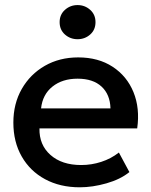

<svg xmlns="http://www.w3.org/2000/svg" viewBox="-20 -742 612 776"><path d="M302.5 15Q222.5 15 162 -17.8Q101.5 -50.5 67.8 -109.5Q34 -168.5 34 -246.5Q34 -323 68 -382.5Q102 -442 161.2 -476Q220.5 -510 296 -510Q377.5 -510 435.2 -472.2Q493 -434.5 519.5 -369.5Q546 -304.5 534.5 -223H139.5Q138 -156.5 184 -115.8Q230 -75 308 -75Q350 -75 389.2 -87.8Q428.5 -100.5 460.5 -125.5L503 -46.5Q466.5 -17 410.2 -1Q354 15 302.5 15ZM146 -304H426.5Q425 -360 390.5 -392Q356 -424 293.5 -424Q232 -424 192 -392Q152 -360 146 -304ZM293.5 -583.5Q264 -583.5 242.5 -602.5Q221 -621.5 221 -652.5Q221 -683 242.5 -702.2Q264 -721.5 293.5 -721.5Q323 -721.5 344.5 -702.2Q366 -683 366 -652.5Q366 -621.5 344.5 -602.5Q323 -583.5 293.5 -583.5Z"/></svg>

Font: Geologica
Style: Regular
Weight: 400
Designer: Sindre Bremnes, Frode Helland
Foundry: Monokrom Skriftforlag AS
Version: Version 1.010; ttfautohint (v1.8.4.7-5d5b);gftools[0.9.28]